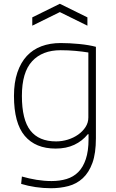

<svg xmlns="http://www.w3.org/2000/svg" viewBox="-20 -778 612 1017"><path d="M151 -686 297 -758 443 -686V-642L297 -714L151 -642ZM250 219Q209 219 168.5 213Q128 207 92 196L96 157Q134 168 174 174.5Q214 181 253 181Q297 181 333 170Q369 159 394.5 133.5Q420 108 434.5 65Q449 22 449 -41V-67H445Q416 -31 373.5 -11Q331 9 275 9Q168 9 111 -58.5Q54 -126 54 -270Q54 -341 72 -394Q90 -447 122 -481.5Q154 -516 199.5 -533Q245 -550 301 -550Q348 -550 399.5 -545Q451 -540 488 -530V-46Q488 34 469.5 85Q451 136 418.5 166Q386 196 342.5 207.5Q299 219 250 219ZM277 -29Q309 -29 339.5 -38.5Q370 -48 394 -65Q418 -82 433 -105Q448 -128 448 -156V-500Q417 -505 379.5 -508.5Q342 -512 301 -512Q204 -512 150 -453.5Q96 -395 96 -270Q96 -144 141 -86.5Q186 -29 277 -29Z"/></svg>

Font: Encode Sans Normal
Style: Thin
Weight: 100
Designer: Pablo Impallari, Andres Torresi
Foundry: Pablo Impallari, Andres Torresi
Version: Version 1.000; ttfautohint (v1.00) -l 8 -r 50 -G 200 -x 14 -